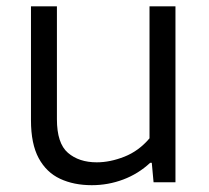

<svg xmlns="http://www.w3.org/2000/svg" viewBox="-20 -562 643 592"><path d="M263 9Q207.5 9 165.2 -10.8Q123 -30.5 99.2 -74.5Q75.5 -118.5 75.5 -191V-542.5H155.5V-194.5Q155.5 -120 189.5 -90.8Q223.5 -61.5 278.5 -61.5Q319.5 -61.5 363.8 -79Q408 -96.5 441 -135.5V-542.5H521V0H453.5L448 -60H443Q406.5 -26 360 -8.5Q313.5 9 263 9Z"/></svg>

Font: Encode Sans Semi Expanded
Style: Regular
Weight: 400
Width: 6
Designer: Multiple Designers
Foundry: Impallari Type
Version: Version 3.000; ttfautohint (v1.8.3) -l 8 -r 50 -G 200 -x 14 